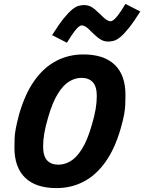

<svg xmlns="http://www.w3.org/2000/svg" viewBox="-20 -949 739 984"><path d="M407 -670Q513 -670 568 -617Q623 -564 623 -463Q623 -435 622 -412Q621 -389 616 -361.5Q611 -334 599 -292Q569 -187 520.5 -119Q472 -51 408.5 -18Q345 15 270 15Q164 15 109 -38Q54 -91 54 -192Q54 -220 55 -243Q56 -266 61.5 -293.5Q67 -321 78 -363Q108 -468 156.5 -536Q205 -604 268.5 -637Q332 -670 407 -670ZM279 -105Q311 -105 341.5 -123Q372 -141 400 -185.5Q428 -230 451 -310Q464 -354 470 -389Q476 -424 476 -457Q476 -506 455.5 -528Q435 -550 397 -550Q366 -550 335.5 -532Q305 -514 277 -469.5Q249 -425 226 -345Q213 -301 207 -266Q201 -231 201 -198Q201 -149 221.5 -127Q242 -105 279 -105ZM699 -890Q665 -836 640 -805Q615 -774 596.5 -759Q578 -744 563 -740Q548 -736 535 -736Q515 -736 498.5 -745Q482 -754 458 -777Q430 -806 418.5 -812.5Q407 -819 399 -819Q394 -819 385.5 -813.5Q377 -808 362.5 -789.5Q348 -771 323 -730L247 -769Q281 -823 306 -854Q331 -885 349.5 -900Q368 -915 383 -919Q398 -923 411 -923Q431 -923 447.5 -914Q464 -905 487 -882Q516 -853 527.5 -846.5Q539 -840 546 -840Q552 -840 560.5 -845.5Q569 -851 584 -870Q599 -889 623 -929Z"/></svg>

Font: Intel One Mono Light
Style: Italic
Weight: 300
Italic angle: -16°
Monospace: yes
Designer: Fred Shallcrass
Foundry: Frere-Jones Type LLC
Version: Version 1.004